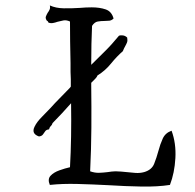

<svg xmlns="http://www.w3.org/2000/svg" viewBox="-20 -686 715 705"><path d="M447 -548Q449 -537 446.5 -530.5Q444 -524 440 -517Q438 -513 435.5 -508.5Q433 -504 431 -498Q409 -479 387.5 -452.5Q366 -426 338 -409Q336 -403 329.5 -396.5Q323 -390 315 -382Q315 -379 315 -376Q315 -373 315 -370Q316 -296 315.5 -217Q315 -138 311 -57Q328 -51 343.5 -51.5Q359 -52 375 -54Q382 -55 389.5 -56Q397 -57 404 -57Q414 -57 424.5 -56Q435 -55 446 -54Q462 -52 478 -51Q494 -50 509 -54Q537 -62 546 -84.5Q555 -107 562 -133Q568 -156 577.5 -177Q587 -198 610 -206Q627 -160 624 -105.5Q621 -51 604 -7Q559 0 500 -1Q441 -2 378 -6Q321 -9 265 -10.5Q209 -12 163 -7Q154 -28 165.5 -40.5Q177 -53 198 -60.5Q219 -68 237 -72Q240 -125 241 -185Q242 -245 241 -307Q225 -289 208 -270.5Q191 -252 173 -234Q171 -227 166.5 -223Q162 -219 160 -211Q150 -210 146 -204Q142 -198 137.5 -192Q133 -186 123 -185Q94 -195 107 -221Q115 -238 134 -257Q153 -276 166 -290Q181 -307 199.5 -325.5Q218 -344 237 -364Q239 -366 240 -368Q240 -381 240 -395Q240 -409 239 -422Q239 -430 239 -438Q239 -446 239 -454Q238 -495 237.5 -533.5Q237 -572 237 -607Q224 -613 213 -611Q202 -609 191 -606Q183 -603 174.5 -601.5Q166 -600 158 -603Q157 -605 156 -607Q155 -609 152 -610Q146 -619 148.5 -625.5Q151 -632 155 -639Q159 -644 162 -650.5Q165 -657 163 -666Q185 -656 214 -655.5Q243 -655 273 -657Q284 -658 295 -658.5Q306 -659 317 -659Q346 -659 368 -651.5Q390 -644 397 -618Q390 -611 381.5 -610Q373 -609 363 -609Q351 -609 339 -607Q327 -605 318 -591Q315 -527 315 -454Q315 -451 315 -448Q340 -473 365 -497.5Q390 -522 417 -555Q422 -557 431 -556Q440 -555 447 -548Z"/></svg>

Font: Yuji Syuku
Style: Regular
Weight: 400
Designer: Kataoka Yuji
Foundry: Kinuta Font Factory
Version: Version 3.002